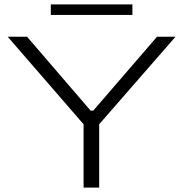

<svg xmlns="http://www.w3.org/2000/svg" viewBox="-20 -853 834 873"><path d="M360 0V-288L15 -686H103L392 -350H404L694 -686H778L431 -288V0ZM211 -785V-833H582V-785Z"/></svg>

Font: Archivo Expanded ExtraLight
Style: Regular
Weight: 250
Width: 7
Designer: Hector Gatti
Foundry: Omnibus-Type
Version: Version 2.001